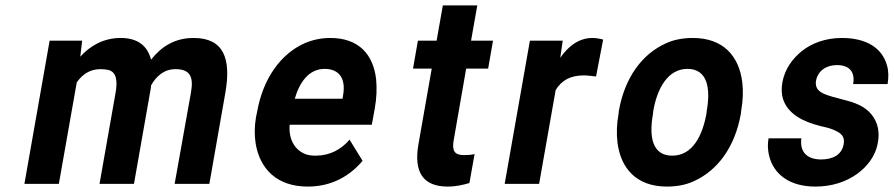

<svg xmlns="http://www.w3.org/2000/svg" viewBox="-20 -678 3296 708"><path d="M350 -423C361 -423 371 -422 380 -420C410 -412 414 -379 406 -335L347 0H474L536 -352C536 -354 537 -361 537 -363C556 -397 585 -423 627 -423C680 -423 695 -396 684 -336L624 0H752L811 -336C833 -462 805 -538 694 -538C624 -538 575 -506 537 -458C524 -509 488 -538 425 -538C362 -538 312 -509 276 -469L283 -528H163L70 0H197L263 -374C283 -403 311 -423 350 -423Z M1317 -85 1269 -163C1238 -127 1197 -104 1144 -104C1127 -104 1113 -106 1101 -112C1066 -128 1044 -165 1048 -218H1351L1362 -278C1369 -317 1370 -353 1367 -385C1357 -476 1304 -538 1198 -538C1164 -538 1132 -531 1102 -518C1016 -479 950 -390 928 -265L924 -246C918 -211 918 -178 923 -147C939 -55 1001 10 1115 10C1203 10 1270 -29 1317 -85ZM1245 -326 1243 -314H1067C1084 -373 1118 -424 1177 -424C1232 -424 1256 -387 1245 -326Z M1631 10C1662 10 1686 4 1711 -3L1730 -110C1719 -107 1705 -106 1691 -106C1656 -106 1646 -122 1653 -161L1699 -425H1780L1798 -528H1717L1740 -658H1613L1590 -528H1521L1503 -425H1572L1523 -146C1505 -43 1540 10 1631 10Z M2165 -538C2112 -538 2074 -505 2046 -465L2055 -528H1934L1841 0H1968L2029 -346C2051 -382 2084 -400 2133 -400C2147 -400 2166 -397 2178 -396L2204 -532C2195 -535 2177 -538 2165 -538Z M2262 -269 2261 -259C2254 -220 2253 -185 2257 -152C2269 -58 2326 10 2439 10C2475 10 2509 4 2539 -10C2625 -49 2690 -134 2712 -259L2713 -269C2720 -308 2721 -343 2717 -376C2705 -470 2648 -538 2535 -538C2499 -538 2465 -532 2435 -518C2349 -479 2284 -394 2262 -269ZM2586 -269 2585 -259C2570 -176 2533 -104 2459 -104C2384 -104 2373 -175 2388 -259L2389 -269C2403 -351 2442 -424 2515 -424C2589 -424 2601 -352 2586 -269Z M3008 -90C2959 -90 2928 -115 2935 -168H2814C2810 -147 2811 -125 2816 -104C2833 -34 2893 10 2987 10C3048 10 3101 -8 3141 -37C3175 -62 3208 -99 3217 -152C3222 -178 3220 -201 3214 -219C3201 -257 3173 -282 3134 -297C3104 -309 3057 -317 3026 -329C3005 -337 2984 -349 2989 -380C2996 -418 3028 -438 3066 -438C3111 -438 3134 -414 3126 -368H3253C3257 -393 3257 -415 3251 -436C3233 -502 3174 -538 3084 -538C3025 -538 2973 -519 2936 -489C2904 -463 2874 -425 2865 -374C2861 -351 2862 -331 2867 -314C2885 -257 2942 -229 3006 -213C3025 -209 3040 -205 3052 -200C3075 -190 3097 -180 3091 -146C3084 -106 3049 -90 3008 -90Z"/></svg>

Font: Asimov
Style: NarIt
Weight: 500
Designer: Google
Version: Version 2.000980; 2014